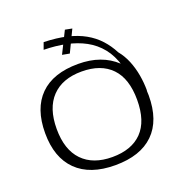

<svg xmlns="http://www.w3.org/2000/svg" viewBox="-140 -927 1037 1062"><g transform="rotate(-20 379.0 -396.0)"><path d="M361 4.5Q509 4.5 587.2 -71.8Q665.5 -148 665.5 -295.5Q665.5 -433 580.5 -512.8Q495.5 -592.5 357.5 -592.5Q209.5 -592.5 132.5 -515.8Q55.5 -439 55.5 -294.5Q55.5 -150.5 134.2 -73Q213 4.5 361 4.5ZM361 -43.5Q247.5 -43.5 185.5 -107.8Q123.5 -172 123.5 -294.5Q123.5 -417 185.5 -481.8Q247.5 -546.5 361 -546.5Q474.5 -546.5 535.8 -483Q597 -419.5 597 -294.5Q597 -169 535.8 -106.2Q474.5 -43.5 361 -43.5ZM665.5 -323.5Q665.5 -369.5 657.5 -415.2Q649.5 -461 632.5 -502.8Q615.5 -544.5 588.5 -577Q566 -621 533.8 -656.2Q501.5 -691.5 457.5 -716.2Q413.5 -741 354.8 -755Q296 -769 220 -771L205.5 -731Q275.5 -730 336.2 -717.2Q397 -704.5 446.2 -677.8Q495.5 -651 530.8 -607.2Q566 -563.5 584.8 -498.5Q603.5 -433.5 603.5 -345ZM334.5 -662 395 -787.5 354 -795.5 291.5 -670Z"/></g></svg>

Font: Anybody Expanded Light
Style: Regular
Weight: 300
Width: 7
Version: Version 1.113;gftools[0.9.25]